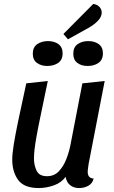

<svg xmlns="http://www.w3.org/2000/svg" viewBox="-20 -932 577 972"><path d="M176 20Q102 20 72 -21Q42 -62 42 -124Q42 -153 49.5 -200Q57 -247 72.5 -321.5Q88 -396 113 -510L222 -522Q201 -420 187 -353.5Q173 -287 165.5 -245Q158 -203 155 -176.5Q152 -150 152 -129Q152 -95 165.5 -67.5Q179 -40 218 -40Q254 -40 277.5 -64.5Q301 -89 315.5 -126Q330 -163 337 -200L397 -510L510 -522L429 -104Q428 -95 426 -83Q424 -71 424 -62Q424 -30 454 -28Q448 -3 427 8.5Q406 20 381 20Q353 20 335 5.5Q317 -9 312 -37Q291 -7 252.5 6.5Q214 20 176 20ZM324 -733 301 -760 452 -912Q470 -910 482 -898.5Q494 -887 495 -870Q495 -851 482.5 -835Q470 -819 451 -805.5Q432 -792 414 -783ZM219 -598Q188 -598 167 -613.5Q146 -629 146 -660Q146 -693 168.5 -708.5Q191 -724 223 -724Q255 -724 276 -708.5Q297 -693 297 -662Q297 -629 274.5 -613.5Q252 -598 219 -598ZM424 -598Q392 -598 371.5 -613.5Q351 -629 351 -660Q351 -693 373 -708.5Q395 -724 427 -724Q459 -724 480 -708.5Q501 -693 501 -662Q501 -629 478.5 -613.5Q456 -598 424 -598Z"/></svg>

Font: Sansita Swashed
Style: Regular
Weight: 400
Designer: Pablo Cosgaya
Foundry: Omnibus-Type
Version: Version 1.003; ttfautohint (v1.8.3)